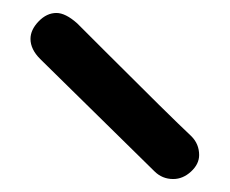

<svg xmlns="http://www.w3.org/2000/svg" viewBox="-20 -766 354 296"><path d="M218 -502 42 -675Q27 -690 27 -706Q27 -720 39.5 -733Q52 -746 67 -746Q81 -746 99 -730L142 -687Q242 -587 275 -556Q287 -544 287 -527Q287 -513 274.5 -501.5Q262 -490 247 -490Q230 -490 218 -502Z"/></svg>

Font: Mali Medium
Style: Regular
Weight: 500
Version: Version 1.000; ttfautohint (v1.6)